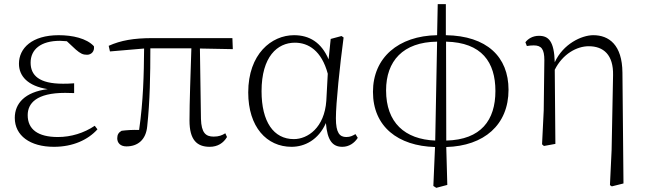

<svg xmlns="http://www.w3.org/2000/svg" viewBox="-20 -691 3095 922"><path d="M239 14C331 14 403 -20 448 -70L435 -87C383 -52 321 -33 258 -33C162 -33 113 -70 113 -138C113 -195 155 -245 293 -245C303 -245 312 -245 336 -244V-291C312 -289 297 -289 282 -289C168 -289 127 -329 127 -390C127 -453 175 -495 268 -495L301 -493L344 -453C366 -434 378 -428 398 -428C418 -428 435 -444 431 -469C396 -507 328 -522 262 -522C133 -522 71 -459 71 -385C71 -326 113 -278 209 -263C99 -249 51 -194 51 -125C51 -40 124 14 239 14Z M987 14C1025 14 1053 -4 1070 -33L1062 -51C1046 -41 1031 -35 1006 -35C968 -35 947 -53 945 -120L940 -458L1098 -455L1096 -508H713C622 -508 560 -497 502 -471L508 -444L672 -458C671 -333 668 -205 648 -67C615 -68 588 -66 564 -63C550 -55 543 -45 543 -27C543 -5 558 12 587 12C641 12 681 -19 687 -85C700 -205 702 -332 702 -459H899C895 -329 890 -204 890 -112C890 -20 925 14 987 14Z M1380 14C1443 14 1509 -19 1545 -100C1552 -16 1577 14 1624 14C1656 14 1682 -4 1698 -29L1687 -47C1673 -39 1662 -33 1643 -33C1611 -33 1593 -53 1593 -123C1593 -194 1612 -377 1630 -511L1620 -518L1568 -504L1558 -406C1523 -488 1465 -522 1392 -522C1284 -522 1172 -432 1172 -247C1172 -81 1261 14 1380 14ZM1554 -337 1547 -207C1538 -78 1458 -23 1391 -23C1294 -23 1236 -106 1236 -253C1236 -419 1312 -486 1396 -486C1461 -486 1524 -448 1554 -337Z M2070 -16C1924 -22 1834 -102 1834 -257C1834 -398 1915 -489 2079 -491ZM2061 202 2075 211 2128 197 2123 15C2304 10 2422 -91 2422 -260C2422 -418 2318 -519 2121 -522V-671H2082L2079 -522C1893 -519 1771 -414 1771 -250C1771 -83 1891 10 2069 15ZM2122 -491C2294 -487 2359 -392 2359 -254C2359 -114 2290 -20 2123 -16Z M2909 198 2918 204 2974 190 2969 -342C2968 -476 2904 -522 2829 -522C2773 -522 2684 -480 2644 -392C2641 -494 2614 -519 2568 -519C2537 -519 2515 -504 2503 -488L2510 -470C2522 -472 2532 -473 2543 -473C2580 -473 2594 -455 2594 -402L2591 -161L2583 2L2592 10L2647 0L2644 -356C2682 -432 2750 -469 2807 -469C2878 -469 2926 -428 2924 -330L2917 30Z"/></svg>

Font: Noto Serif CJK HK ExtraLight
Style: Regular
Weight: 200
Designer: Ryoko NISHIZUKA 西塚涼子 (kana & ideographs); Frank Grießhammer (Latin, Greek & Cyrillic); Wenlong ZHANG 张文龙 (bopomofo); San
Foundry: Adobe
Version: Version 2.001;hotconv 1.1.0;makeotfexe 2.6.0